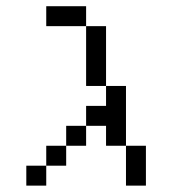

<svg xmlns="http://www.w3.org/2000/svg" viewBox="-20 -582 540 602"><path d="M250 -500H125V-562.5H250ZM62.5 -62.5H125V0H62.5ZM125 -125H187.5V-62.5H125ZM187.5 -187.5H250V-125H187.5ZM250 -250H312.5V-312.5H375V-125H312.5V-187.5H250ZM250 -500H312.5V-312.5H250ZM375 -125H437.5V0H375Z"/></svg>

Font: 寒蝉点阵体 16px
Style: Regular
Weight: 400
Designer: Designed by Warren2060
Foundry: ChillType
Version: Version 1.000